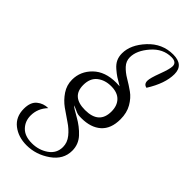

<svg xmlns="http://www.w3.org/2000/svg" viewBox="-252 -776 921 921"><g transform="rotate(45 208.0 -316.0)"><path d="M7 -28Q7 -73 31.5 -93Q56 -113 88 -113Q53 -76 53 -28Q53 10 78 36Q103 62 151 62Q198 62 234 37Q270 12 270 -31Q270 -61 249.5 -86.5Q229 -112 200 -131L142 -171Q113 -192 92.5 -222.5Q72 -253 72 -290Q72 -347 114.5 -388.5Q157 -430 232 -430Q248 -430 256 -429Q230 -444 217 -452.5Q204 -461 186 -476.5Q168 -492 160 -509.5Q152 -527 152 -549Q152 -607 204 -663Q256 -719 330 -719Q401 -719 401 -656Q401 -593 352 -515Q331 -519 331 -542Q331 -560 349.5 -609Q368 -658 368 -677Q368 -704 333 -704Q276 -704 234 -656Q192 -608 192 -562Q192 -536 210.5 -516Q229 -496 255.5 -480.5Q282 -465 308 -446.5Q334 -428 352.5 -396Q371 -364 371 -320Q371 -256 334.5 -223.5Q298 -191 234 -191Q218 -191 210.5 -192.5Q203 -194 190.5 -200Q178 -206 166 -210Q173 -202 214.5 -179Q256 -156 285 -124.5Q314 -93 314 -50Q314 10 259 48.5Q204 87 140 87Q84 87 45.5 57Q7 27 7 -28ZM128 -310Q128 -231 219 -231Q314 -231 314 -316Q314 -355 292 -378Q270 -401 227 -401Q185 -401 156.5 -378.5Q128 -356 128 -310Z"/></g></svg>

Font: DancingScriptRegular
Style: Regular
Weight: 400
Designer: Pablo Impallari
Foundry: Pablo Impallari. www.impallari.com
Version: Version 1.002